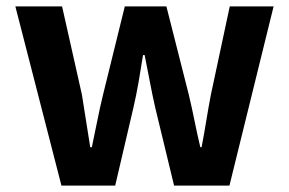

<svg xmlns="http://www.w3.org/2000/svg" viewBox="-20 -580 903 600"><path d="M172 0 28 -560H174L236 -284Q243 -242 249 -202Q255 -162 262 -120H267Q276 -162 284 -202.5Q292 -243 302 -284L370 -560H500L570 -284Q580 -242 588 -202Q596 -162 606 -120H610Q618 -162 624.5 -202Q631 -242 639 -284L698 -560H835L697 0H524L465 -244Q456 -284 448.5 -323.5Q441 -363 432 -408H427Q420 -363 413 -323Q406 -283 397 -244L340 0Z"/></svg>

Font: Noto Sans KR Thin
Style: Bold
Weight: 700
Version: Version 2.004-H2;hotconv 1.0.118;makeotfexe 2.5.65603